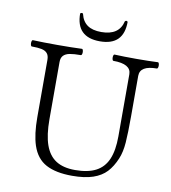

<svg xmlns="http://www.w3.org/2000/svg" viewBox="-93 -934 915 1028"><g transform="rotate(10 364.5 -420.0)"><path d="M149.9 -111.3Q130.4 -170.4 130.4 -263.7V-575.2Q130.4 -598.1 120.1 -610.4Q109.9 -622.6 89.6 -627Q69.3 -631.3 35.2 -631.3Q32.2 -631.3 30.3 -636.7Q28.3 -642.1 28.3 -648.9Q28.3 -655.8 30.3 -660.6Q32.2 -665.5 35.2 -665.5Q90.8 -663.1 168.9 -663.1Q247.1 -663.1 302.7 -665.5Q305.7 -665.5 307.6 -660.2Q309.6 -654.8 309.6 -647.9Q309.6 -641.1 307.6 -636.2Q305.7 -631.3 302.7 -631.3Q264.6 -631.3 242.2 -627Q219.7 -622.6 208 -610.4Q196.3 -598.1 196.3 -575.2V-263.7Q196.3 -178.2 215.3 -124.5Q234.4 -70.8 274.2 -45.4Q314 -20 377.9 -20Q447.8 -20 491.2 -42.7Q534.7 -65.4 555.2 -113.3Q575.7 -161.1 575.7 -237.8V-575.2Q575.7 -631.3 479 -631.3Q476.1 -631.3 474.1 -636.7Q472.2 -642.1 472.2 -648.9Q472.2 -655.8 474.1 -660.6Q476.1 -665.5 479 -665.5Q528.3 -663.1 597.7 -663.1Q666.5 -663.1 715.8 -665.5Q718.8 -665.5 720.7 -660.2Q722.7 -654.8 722.7 -647.9Q722.7 -641.1 720.7 -636.2Q718.8 -631.3 715.8 -631.3Q624 -631.3 624 -575.2V-356Q624 -264.6 620.1 -212.2Q616.2 -159.7 600.6 -122.6Q581.5 -76.7 554 -47.1Q526.4 -17.6 481.2 -2.2Q436 13.2 367.7 13.2Q279.3 13.2 225.8 -15.4Q172.4 -43.9 149.9 -111.3ZM259.8 -850.6Q265.1 -854.5 267.6 -854.5Q274.4 -854.5 275.4 -850.6Q284.7 -811 312.3 -791.5Q339.8 -772 388.2 -772Q484.9 -772 502.9 -850.6Q507.8 -854.5 510.3 -854.5Q512.7 -854.5 518.1 -850.6Q518.1 -721.7 389.2 -721.7Q259.8 -721.7 259.8 -850.6Z"/></g></svg>

Font: JuniusX Light
Style: Regular
Weight: 300
Designer: Peter S. Baker
Foundry: Briery Creek Software
Version: Version 1.008